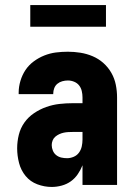

<svg xmlns="http://www.w3.org/2000/svg" viewBox="-20 -733 540 761"><path d="M185 8Q156 8 128 -2.5Q100 -13 81.5 -35.5Q63 -58 55.5 -87Q48 -116 48 -145Q48 -172 54.5 -198.5Q61 -225 76.5 -247Q92 -269 115 -284.5Q138 -300 163.5 -309Q189 -318 215.5 -321Q242 -324 269 -324H307V-347Q307 -360 304 -372.5Q301 -385 293.5 -394.5Q286 -404 274 -409Q262 -414 249 -414Q238 -414 227 -411Q216 -408 207.5 -401Q199 -394 195 -383.5Q191 -373 191 -362V-360H54V-366Q54 -389 61 -412.5Q68 -436 81 -455.5Q94 -475 113.5 -489.5Q133 -504 155.5 -513Q178 -522 201.5 -525Q225 -528 249 -528Q274 -528 299 -524Q324 -520 347.5 -510Q371 -500 390 -483Q409 -466 421.5 -444Q434 -422 439 -397Q444 -372 444 -347V0H307V-78Q300 -60 288.5 -43Q277 -26 261 -14.5Q245 -3 225 2.5Q205 8 185 8ZM246 -106Q259 -106 272 -111.5Q285 -117 293 -128Q301 -139 304 -152.5Q307 -166 307 -180V-210H269Q260 -210 250.5 -209.5Q241 -209 232 -207Q223 -205 214.5 -201Q206 -197 199 -191Q192 -185 188.5 -176Q185 -167 185 -158Q185 -147 189.5 -136Q194 -125 203 -118Q212 -111 223 -108.5Q234 -106 246 -106ZM100 -627V-713H400V-627Z"/></svg>

Font: Iosevka Heavy
Style: Regular
Weight: 900
Monospace: yes
Designer: Belleve Invis
Foundry: Belleve Invis
Version: Version 32.5.0; ttfautohint (v1.8.4)